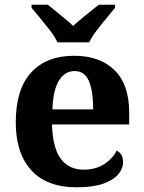

<svg xmlns="http://www.w3.org/2000/svg" viewBox="-20 -786 611 816"><path d="M306 10Q179 10 113 -62.5Q47 -135 47 -265Q47 -406 112 -477.5Q177 -549 295 -549Q404 -549 466.5 -488Q529 -427 529 -308V-257H201Q204 -157 238.5 -111Q273 -65 335 -65Q387 -65 423 -88.5Q459 -112 476 -146Q490 -139 496.5 -126.5Q503 -114 503 -97Q503 -69 482 -44.5Q461 -20 417.5 -5Q374 10 306 10ZM376 -321Q376 -398 358 -441Q340 -484 297 -484Q255 -484 230 -442.5Q205 -401 203 -321ZM224 -606Q214 -629 193.5 -655.5Q173 -682 151.5 -708Q130 -734 114 -753V-766H183Q197 -755 216.5 -739Q236 -723 256 -706.5Q276 -690 291 -676Q306 -690 326 -706.5Q346 -723 366 -739Q386 -755 400 -766H469V-753Q454 -734 432 -708Q410 -682 390 -655.5Q370 -629 359 -606Z"/></svg>

Font: Noto Serif Tamil
Style: Bold
Weight: 700
Designer: Indian Type Foundry, Tom Grace, and the Monotype Design Team
Foundry: Monotype Imaging Inc.
Version: Version 2.003